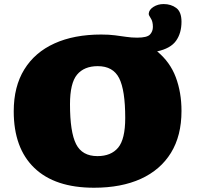

<svg xmlns="http://www.w3.org/2000/svg" viewBox="-20 -888 950 923"><path d="M466.5 -722Q504.5 -722 533.2 -718.2Q562 -714.5 587 -710.8Q612 -707 639.5 -707Q687 -707 701 -722Q715 -737 715 -758.5Q715 -785 704.8 -800Q694.5 -815 695 -822Q696 -841 717.5 -854.8Q739 -868.5 766.5 -868.5Q802 -868.5 827.2 -849.8Q852.5 -831 852.5 -783.5Q852.5 -728.5 826.2 -691.8Q800 -655 735.5 -641Q797.5 -590 825 -516.8Q852.5 -443.5 852.5 -354.5Q852.5 -235.5 801.8 -153.2Q751 -71 657 -28.2Q563 14.5 432 14.5Q244 14.5 145 -80.8Q46 -176 46 -353Q46 -472 96.8 -554.2Q147.5 -636.5 241.8 -679.2Q336 -722 466.5 -722ZM448.5 -137.5Q514 -137.5 548 -178.2Q582 -219 582 -321Q582 -454.5 552.8 -512.2Q523.5 -570 450 -570Q384.5 -570 350.5 -529.2Q316.5 -488.5 316.5 -386.5Q316.5 -253 345.8 -195.2Q375 -137.5 448.5 -137.5Z"/></svg>

Font: Newsreader Caption ExtraBold
Style: Regular
Weight: 800
Designer: Hugues Gentile
Foundry: Production Type
Version: Version 1.001